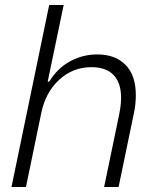

<svg xmlns="http://www.w3.org/2000/svg" viewBox="-20 -749 618 769"><path d="M177 -729H235L171 -422H177Q210 -476 261 -503.5Q312 -531 369 -531Q442 -531 483 -489Q524 -447 524 -368Q524 -330 516 -294L455 0H397L457 -289Q465 -329 465 -357Q465 -417 435 -448.5Q405 -480 346 -480Q272 -480 217 -429.5Q162 -379 145 -295L84 0H26Z"/></svg>

Font: Mona Sans Light
Style: Italic
Weight: 300
Italic angle: -11.7°
Designer: Deni Anggara
Foundry: GitHub
Version: Version 2.000